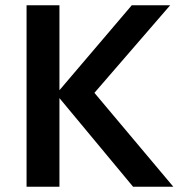

<svg xmlns="http://www.w3.org/2000/svg" viewBox="-20 -710 679 730"><path d="M81 -690H206V-367L481 -690H627L339 -357L639 0H486L206 -337V0H81Z"/></svg>

Font: Mozilla Text BETA SemiBold
Style: Regular
Weight: 600
Designer: Studio DRAMA
Foundry: Studio DRAMA
Version: Version 0.100